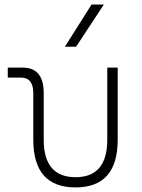

<svg xmlns="http://www.w3.org/2000/svg" viewBox="-20 -815 626 845"><path d="M312.5 9.8Q126.5 9.8 126.5 -200.2V-405.3Q126.5 -473.6 71.8 -473.6H14.2V-517.6H79.6Q172.4 -517.6 172.4 -405.3V-200.2Q172.4 -35.2 312.5 -35.2Q452.1 -35.2 452.1 -200.2V-517.6H498V-200.2Q498 9.8 312.5 9.8ZM265.6 -609.4 382.8 -794.9H437L314.9 -609.4Z"/></svg>

Font: Cascadia Code ExtraLight
Style: Regular
Weight: 200
Monospace: yes
Designer: Aaron Bell
Foundry: Saja Typeworks
Version: Version 2407.024; ttfautohint (v1.8.4)